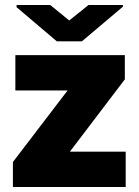

<svg xmlns="http://www.w3.org/2000/svg" viewBox="-20 -749 558 769"><path d="M483.4 0H73.2V-141.6H483.4ZM152.3 0H31.7V-100.1L358.9 -528.3H480V-431.2ZM422.9 -386.7H41.5V-528.3H422.9ZM472.2 -722.2 308.1 -583.5H207.5L46.4 -720.2V-729H181.2L257.3 -667L334.5 -729H472.2Z"/></svg>

Font: Heebo Black
Style: Regular
Weight: 900
Designer: Oded Ezer
Foundry: Ezer Type House
Version: Version 3.100